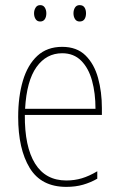

<svg xmlns="http://www.w3.org/2000/svg" viewBox="-20 -720 468 750"><path d="M223 -537Q280 -537 314 -503.5Q348 -470 363 -415.5Q378 -361 378 -298V-271H77Q76 -147 117 -81Q158 -15 239 -15Q271 -15 299.5 -23.5Q328 -32 360 -51V-22Q334 -7 304.5 1.5Q275 10 239 10Q141 10 96 -64Q51 -138 51 -263Q51 -343 69.5 -405Q88 -467 126 -502Q164 -537 223 -537ZM223 -512Q161 -512 122.5 -458Q84 -404 78 -295H353Q353 -356 339.5 -405Q326 -454 297 -483Q268 -512 223 -512ZM113 -668Q113 -680 119 -690Q125 -700 137 -700Q149 -700 155 -690.5Q161 -681 161 -668Q161 -654 155 -645Q149 -636 137 -636Q125 -636 119 -645.5Q113 -655 113 -668ZM267 -668Q267 -681 273 -690.5Q279 -700 291 -700Q304 -700 310 -691Q316 -682 316 -668Q316 -654 310 -645Q304 -636 291 -636Q279 -636 273 -645.5Q267 -655 267 -668Z"/></svg>

Font: Noto Sans Myanmar Condensed Thin
Style: Regular
Weight: 100
Width: 3
Designer: Monotype Design Team
Foundry: Monotype Imaging Inc.
Version: Version 2.107; ttfautohint (v1.8.4.7-5d5b)